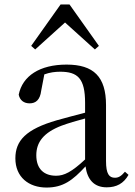

<svg xmlns="http://www.w3.org/2000/svg" viewBox="-20 -827 605 862"><path d="M459 14C503 14 535 -3 557 -42L541 -56C524 -36 512 -29 496 -29C470 -29 456 -46 456 -104V-355C456 -483 400 -537 279 -537C158 -537 81 -486 64 -402C69 -377 87 -363 113 -363C140 -363 160 -378 165 -420L179 -493C204 -502 227 -505 250 -505C329 -505 362 -475 362 -365V-321C320 -310 274 -298 235 -287C97 -247 49 -196 49 -116C49 -32 109 15 189 15C263 15 306 -17 364 -80C372 -21 402 14 459 14ZM406 -605 424 -621 292 -807H252L120 -621L138 -605L272 -726ZM362 -111C302 -55 268 -38 232 -38C178 -38 143 -68 143 -130C143 -189 176 -232 257 -263C287 -274 324 -285 362 -295Z"/></svg>

Font: Noto Serif CJK SC Medium
Style: Regular
Weight: 500
Designer: Ryoko NISHIZUKA 西塚涼子 (kana & ideographs); Frank Grießhammer (Latin, Greek & Cyrillic); Wenlong ZHANG 张文龙 (bopomofo); San
Foundry: Adobe
Version: Version 2.001;hotconv 1.1.0;makeotfexe 2.6.0